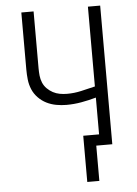

<svg xmlns="http://www.w3.org/2000/svg" viewBox="-61 -781 721 1014"><g transform="rotate(-5 300.0 -274.0)"><path d="M360 187V-58H444V-253Q405 -242 365.5 -235Q326 -228 286 -228Q259 -228 232 -233Q205 -238 181 -250Q157 -262 137.5 -282Q118 -302 107.5 -327Q97 -352 94 -379Q91 -406 91 -433V-735H156V-433Q156 -414 158 -394.5Q160 -375 167.5 -357Q175 -339 189 -325Q203 -311 220 -302Q237 -293 256 -289.5Q275 -286 295 -286Q333 -286 370 -294.5Q407 -303 444 -312V-735H509V0H424V187Z"/></g></svg>

Font: Iosevka Aile Light
Style: Regular
Weight: 300
Designer: Belleve Invis
Foundry: Belleve Invis
Version: Version 27.3.5; ttfautohint (v1.8.4)